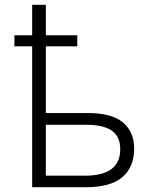

<svg xmlns="http://www.w3.org/2000/svg" viewBox="-20 -780 640 800"><path d="M114 0V-587H40V-633H114V-760H171V-633H302V-587H171V-309H346Q445 -309 492 -270Q539 -231 539 -160Q539 -85 490.5 -42.5Q442 0 338 0ZM334 -48Q481 -48 481 -158Q481 -211 446 -235.5Q411 -260 340 -260H171V-48Z"/></svg>

Font: Noto Sans Mono Light
Style: Regular
Weight: 300
Designer: Monotype Design Team
Foundry: Monotype Imaging Inc.
Version: Version 2.014; ttfautohint (v1.8.4.7-5d5b)